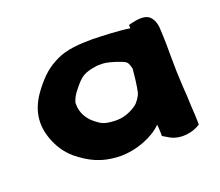

<svg xmlns="http://www.w3.org/2000/svg" viewBox="-80 -525 741 646"><g transform="rotate(-20 290.5 -202.5)"><path d="M49 -140C61 -107 78 -80 105 -57C145 -25 185 -2 253 0C314 0 373 -24 406 -57C407 -48 408 -38 408 -25V-16L430 -3C465 17 513 8 538 -10L537 -43C536 -55 536 -66 535 -78L534 -101C534 -115 532 -132 531 -152C529 -195 528 -212 528 -255C528 -292 528 -317 526 -352C526 -367 523 -384 513 -397C496 -421 460 -411 444 -408L432 -405V-393H431C394 -399 337 -401 301 -402C254 -402 206 -399 170 -381C132 -363 110 -342 82 -307C46 -261 25 -208 49 -140ZM173 -214V-221C177 -234 183 -247 196 -262C224 -297 235 -306 285 -313C295 -313 309 -313 312 -312H314C332 -309 367 -298 380 -290C386 -286 389 -279 393 -263C391 -238 387 -204 382 -181C379 -169 365 -149 356 -143C340 -131 313 -118 285 -118H277C239 -120 230 -125 205 -146C188 -161 173 -185 173 -214Z"/></g></svg>

Font: Hussar Pisanka
Style: Bd
Weight: 700
Designer: Robert Jablonski
Foundry: Cannot Into Space Fonts
Version: Version 1.070